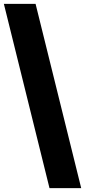

<svg xmlns="http://www.w3.org/2000/svg" viewBox="-100 -793 470 993"><path d="M-80 -773 156 180H320L84 -773Z"/></svg>

Font: Kreadon Extra Bold
Style: Regular
Weight: 800
Designer: kohakuno
Foundry: StudioGnu
Version: Version 1.000;Glyphs 3.1.2 (3151)